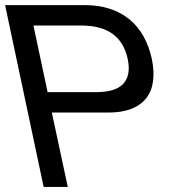

<svg xmlns="http://www.w3.org/2000/svg" viewBox="-20 -734 688 754"><path d="M312.5 -713.9Q366.7 -713.9 410.6 -699.7Q454.6 -685.5 487.8 -658.4Q521 -631.3 543.2 -592Q565.4 -552.7 576.2 -502.9Q586.4 -453.1 580.8 -413.8Q575.2 -374.5 553.5 -347.4Q531.7 -320.3 493.9 -305.9Q456.1 -291.5 401.9 -292H183.6L246.1 0H151.4L0 -713.9ZM353 -372.1Q434.1 -371.6 464.6 -405.5Q495.1 -439.5 481.4 -502.9Q467.8 -566.9 423.1 -600.3Q378.4 -633.8 297.4 -633.8H111.3L167 -372.1Z"/></svg>

Font: XB Khoramshahr
Style: Oblique
Weight: 400
Italic angle: 12°
Designer: Behnam
Foundry: Irmug
Version: Version 8.005 2009